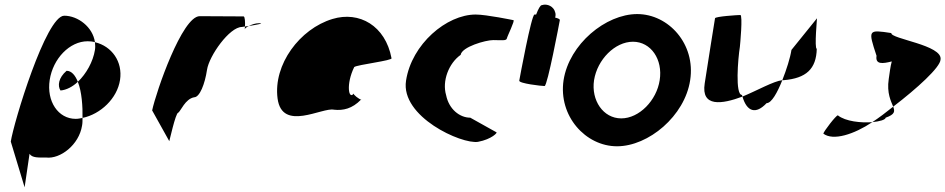

<svg xmlns="http://www.w3.org/2000/svg" viewBox="-20 -616 4032 819"><path d="M26 -12 85 183 106 40C117 58 145 56 177 56C237 63 317 2 330 -80C332 -90 332 -101 332 -113C322 -111 313 -109 303 -109C228 -109 178 -184 192 -275C206 -366 277 -440 354 -440C365 -440 375 -439 385 -436C376 -501 312 -549 254 -549C176 -549 38 -92 26 -12ZM238 -230C263 -232 290 -246 312 -267C301 -295 285 -314 264 -314C229 -284 225 -250 238 -230ZM312 -267C329 -225 333 -161 332 -113C409 -129 480 -196 492 -275C504 -353 457 -419 385 -436C386 -425 387 -414 385 -403C377 -353 348 -301 312 -267Z M629 -145 702 -14C701 -6 729 -135 740 -135C751 -142 770 -194 808 -201C832 -201 854 -258 863 -318C872 -378 959 -501 1012 -501C1012 -501 1017 -502 1025 -503C1026 -520 1025 -546 1019 -546C1019 -546 898 -547 832 -547C757 -547 646 -225 629 -145ZM1025 -503C1025 -498 1024 -494 1024 -491C1024 -494 1031 -500 1041 -505C1035 -504 1030 -504 1025 -503ZM1041 -505C1072 -510 1112 -517 1085 -517C1069 -517 1053 -511 1041 -505Z M1164 -196C1183 -52 1356 -160 1405 -148C1444 -144 1482 -152 1520 -191C1512 -193 1486 -212 1489 -217C1467 -188 1455 -257 1491 -330C1503 -340 1658 -358 1650 -368C1624 -506 1513 -570 1398 -535C1259 -493 1145 -341 1164 -196ZM1489 -218V-217ZM1521 -192 1520 -191C1522 -191 1522 -191 1521 -190Z M1712 -272C1688 -118 1949 0 2019 -11C2078 -22 2105 -52 2097 -52L1986 -114C1941 -114 1895 -150 1883 -210C1865 -270 1894 -346 1945 -382C1950 -416 2051 -445 2084 -445C2118 -445 2140 -441 2142 -452C2144 -462 2178 -530 2170 -530C2170 -530 2055 -554 2009 -554C1885 -554 1736 -428 1712 -272Z M2195 -272C2193 -260 2290 -249 2303 -249C2315 -249 2366 -518 2368 -530C2369 -534 2361 -538 2348 -541C2350 -548 2351 -556 2348 -564C2342 -588 2315 -602 2291 -594C2285 -594 2276 -578 2267 -554H2260C2247 -554 2197 -284 2195 -272Z M2384 -274C2361 -121 2478 8 2612 8C2746 8 2901 -121 2924 -274C2948 -428 2832 -556 2698 -556C2564 -556 2408 -428 2384 -274ZM2514 -274C2528 -362 2603 -438 2680 -438C2757 -438 2808 -362 2794 -274C2781 -188 2707 -111 2630 -111C2553 -111 2501 -188 2514 -274Z M2986 -260C2970 -158 3059 -171 3147 -204C3146 -206 3146 -209 3145 -211C3115 -211 3128 -366 3136 -416C3137 -424 3149 -552 3138 -552C3128 -552 3031 -546 3030 -538C3030 -538 2998 -340 2986 -260ZM3147 -204C3166 -139 3204 -127 3250 -176C3271 -176 3296 -221 3317 -274C3280 -270 3210 -230 3147 -204ZM3317 -274H3323C3419 -282 3462 -322 3464 -408C3453 -408 3466 -546 3465 -538L3356 -403C3351 -370 3335 -319 3317 -274Z M3492 -46C3534 -14 3623 -43 3701 -95C3654 -91 3586 -98 3554 -124C3546 -124 3494 -56 3492 -46ZM3719 -378C3713 -340 3745 -344 3784 -354C3778 -333 3775 -306 3771 -279C3762 -218 3781 -184 3790 -161C3892 -239 3991 -329 3992 -362C4002 -424 3778 -450 3782 -475C3683 -490 3682 -490 3719 -378ZM3701 -95C3732 -98 3757 -105 3758 -114C3797 -128 3798 -140 3790 -161C3760 -137 3730 -114 3701 -95Z"/></svg>

Font: Ampere
Style: SCCndIta
Weight: 400
Version: Version 1